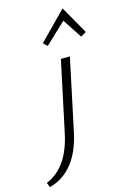

<svg xmlns="http://www.w3.org/2000/svg" viewBox="-274 -758 733 1113"><g transform="rotate(-15 92.5 -202.0)"><path d="M220 -693 315 -526 282 -507 206 -623 81 -505 57 -527ZM45 10 135 -413H189L98 16Q51 241 -118 289L-130 261Q4 205 45 10Z"/></g></svg>

Font: EauTest Semilight
Style: Italic
Weight: 300
Italic angle: -12°
Designer: Christian Thalmann (Catharsis Fonts)
Version: Version 0.001;PS 000.001;hotconv 1.0.88;makeotf.lib2.5.64775